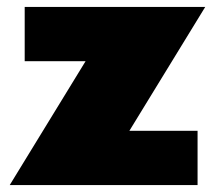

<svg xmlns="http://www.w3.org/2000/svg" viewBox="-20 -532 630 552"><path d="M8 0 226 -356H51V-512H570L352 -156H548V0Z"/></svg>

Font: Spartan Thin Black
Style: Regular
Weight: 900
Version: Version 1.004